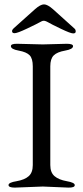

<svg xmlns="http://www.w3.org/2000/svg" viewBox="-20 -853 380 878"><path d="M35.2 -710.9Q35.2 -716.8 42 -723.1L140.1 -811Q165 -833 181.2 -833Q197.3 -833 222.2 -811L319.8 -723.1Q326.2 -718.3 326.2 -709Q326.2 -700.2 314.5 -700.2Q302.7 -700.2 258.8 -721.2Q214.8 -742.2 198.2 -752Q181.6 -761.7 170.9 -755.9Q147.9 -743.2 103.5 -722.2Q59.1 -701.2 46.9 -701.2Q34.7 -701.2 35.2 -710.9ZM55.7 -24.4Q92.8 -30.8 111.3 -47.4Q129.9 -64 129.9 -98.1V-549.8Q129.9 -585 115.7 -600.1Q101.1 -615.2 65.4 -621.6Q29.8 -627.9 29.8 -642.1Q29.8 -653.3 59.1 -652.8L175.8 -649.9L285.2 -652.8Q314 -652.8 314 -642.1Q314 -627.9 277.8 -621.6Q241.2 -615.2 225.6 -599.6Q210 -584 210 -549.8V-98.1Q210 -64 229.5 -47.4Q249 -30.8 285.6 -24.4Q322.3 -18.1 321.8 -6.3Q321.8 5.4 293 4.9L175.8 0L47.9 4.9Q19 4.9 19 -6.8Q19 -18.6 55.7 -24.4Z"/></svg>

Font: EBGaramond
Style: Regular
Weight: 400
Version: Version 000.012g